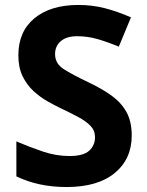

<svg xmlns="http://www.w3.org/2000/svg" viewBox="-20 -744 591 774"><path d="M511 -198Q511 -103 442.5 -46.5Q374 10 248 10Q135 10 46 -33V-174Q97 -152 151.5 -133.5Q206 -115 260 -115Q316 -115 339.5 -136.5Q363 -158 363 -191Q363 -218 344.5 -237Q326 -256 295 -272.5Q264 -289 224 -308Q199 -320 170 -336.5Q141 -353 114.5 -377.5Q88 -402 71 -437Q54 -472 54 -521Q54 -617 119 -670.5Q184 -724 296 -724Q352 -724 402.5 -711Q453 -698 508 -674L459 -556Q410 -576 371 -587Q332 -598 291 -598Q248 -598 225 -578Q202 -558 202 -526Q202 -488 236 -466Q270 -444 337 -412Q392 -386 430.5 -358Q469 -330 490 -292Q511 -254 511 -198Z"/></svg>

Font: Noto Sans Gurmukhi
Style: Bold
Weight: 700
Designer: Jelle Bosma - Monotype Design Team
Foundry: Monotype Imaging Inc.
Version: Version 2.004; ttfautohint (v1.8.4.7-5d5b)